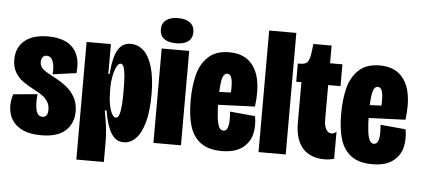

<svg xmlns="http://www.w3.org/2000/svg" viewBox="-54 -823 2344 1070"><g transform="rotate(5 1118.0 -287.5)"><path d="M23 -202 158 -214Q152 -161 160 -126Q168 -91 197 -91Q211 -91 218.5 -101.5Q226 -112 226 -133Q226 -160 213.5 -179Q201 -198 182.5 -211Q164 -224 131 -241Q95 -260 71 -277.5Q47 -295 29.5 -324Q12 -353 12 -395Q12 -463 58 -501.5Q104 -540 190 -540Q248 -540 289 -520.5Q330 -501 350.5 -459Q371 -417 364 -350L232 -332Q236 -377 225.5 -404.5Q215 -432 190 -432Q176 -432 168 -421.5Q160 -411 160 -395Q160 -370 178 -355Q196 -340 235 -320Q276 -299 306.5 -276Q337 -253 357.5 -218.5Q378 -184 378 -137Q378 -70 333.5 -29Q289 12 197 12Q120 12 75 -17.5Q30 -47 17.5 -96Q5 -145 23 -202Z M405 -265V-528H541V-361H548Q556 -459 581 -499Q606 -539 651 -539Q691 -539 722.5 -511Q754 -483 772.5 -422Q791 -361 791 -266Q791 -173 773.5 -111Q756 -49 726 -19Q696 11 659 11Q615 11 589 -31Q563 -73 549 -157H539Q548 -113 553.5 -67.5Q559 -22 559 13V130H405ZM634 -273Q634 -328 631 -361Q628 -394 621.5 -409Q615 -424 605 -424Q592 -424 581.5 -402.5Q571 -381 565 -349.5Q559 -318 559 -292V-270Q559 -227 565 -193.5Q571 -160 581.5 -141Q592 -122 604 -122Q620 -122 627 -158Q634 -194 634 -273Z M825 -528H979V0H825ZM811 -634Q811 -668 835 -686.5Q859 -705 902 -705Q945 -705 969 -686.5Q993 -668 993 -634Q993 -600 969.5 -582Q946 -564 902 -564Q858 -564 834.5 -582Q811 -600 811 -634Z M1011 -253Q1011 -335 1027.5 -398.5Q1044 -462 1086.5 -501Q1129 -540 1202 -540Q1271 -540 1312.5 -505Q1354 -470 1368.5 -405.5Q1383 -341 1371 -251L1113 -241V-313L1241 -318L1227 -268Q1235 -349 1229 -384.5Q1223 -420 1202 -420Q1181 -420 1173 -384.5Q1165 -349 1165 -274Q1165 -212 1169.5 -174Q1174 -136 1183 -119Q1192 -102 1207 -102Q1222 -102 1229 -117.5Q1236 -133 1237 -157Q1238 -181 1235 -211L1376 -198Q1386 -146 1375 -98.5Q1364 -51 1323 -19.5Q1282 12 1207 12Q1133 12 1089.5 -20.5Q1046 -53 1028.5 -111Q1011 -169 1011 -253Z M1413 -680H1565V0H1413Z M1617 -183V-409H1588V-511H1601Q1632 -511 1643 -526Q1654 -541 1659 -578L1665 -627H1767V-528H1836V-406H1767V-215Q1767 -178 1778.5 -158.5Q1790 -139 1809 -139Q1817 -139 1823.5 -142Q1830 -145 1836 -151V0Q1823 4 1810.5 6Q1798 8 1782 8Q1703 8 1660 -40Q1617 -88 1617 -183Z M1853 -253Q1853 -335 1869.5 -398.5Q1886 -462 1928.5 -501Q1971 -540 2044 -540Q2113 -540 2154.5 -505Q2196 -470 2210.5 -405.5Q2225 -341 2213 -251L1955 -241V-313L2083 -318L2069 -268Q2077 -349 2071 -384.5Q2065 -420 2044 -420Q2023 -420 2015 -384.5Q2007 -349 2007 -274Q2007 -212 2011.5 -174Q2016 -136 2025 -119Q2034 -102 2049 -102Q2064 -102 2071 -117.5Q2078 -133 2079 -157Q2080 -181 2077 -211L2218 -198Q2228 -146 2217 -98.5Q2206 -51 2165 -19.5Q2124 12 2049 12Q1975 12 1931.5 -20.5Q1888 -53 1870.5 -111Q1853 -169 1853 -253Z"/></g></svg>

Font: Bricolage Grotesque 96pt Condensed ExBd
Style: Regular
Weight: 800
Width: 3
Designer: Mathieu Triay
Foundry: Atelier Triay
Version: Version 1.001;Glyphs 3.2 (3207)